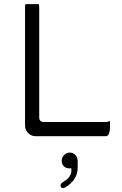

<svg xmlns="http://www.w3.org/2000/svg" viewBox="-20 -684 602 951"><path d="M303.7 244.1Q364.7 207 364.7 146.5V114.3Q364.7 95.2 352.5 82.5Q341.3 71.8 325.2 71.8Q309.1 71.8 297.4 84Q285.6 96.2 285.6 112.3Q285.6 129.4 296.4 139.6Q306.6 149.9 323.2 149.9H333.5V160.2Q333.5 182.1 316.9 199.2Q306.2 209.5 287.1 221.2L284.7 223.6Q279.8 228.5 279.8 234.4Q279.8 240.2 283.2 243.9Q286.6 247.6 291.5 247.6Q296.4 247.6 303.7 244.1ZM106 -663.6Q104 -657.2 104 -641.6V-61.5Q104 -40.5 119.6 -24.9Q135.3 -9.3 156.2 -9.3H502.9Q510.3 -9.3 514.6 -13.7Q519 -18.1 522 -29.3Q524.9 -40.5 524.9 -57.6V-85Q514.2 -79.6 502.9 -79.6H196.3Q186 -79.6 180.2 -85.4Q174.3 -91.3 174.3 -101.6V-641.6Q174.3 -655.8 172.4 -663.6Z"/></svg>

Font: YuPearl-ExtraLight
Style: ExtraLight
Weight: 200
Designer: Max Yao
Foundry: Max-Everyday
Version: Version 1.011; ttfautohint (v1.8.3)